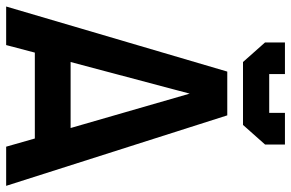

<svg xmlns="http://www.w3.org/2000/svg" viewBox="-182 -746 923 608"><g transform="rotate(90 279.0 -441.5)"><path d="M-4.9 0 201.2 -700.2H339.8L563 0H439L413.1 -90.8H141.1L117.2 0ZM108.9 -819.8V-882.8H209V-833H332V-882.8H432.1V-819.8L370.1 -750H170.9ZM170.9 -204.1H379.9L271 -581.1Z"/></g></svg>

Font: Cakra Normal
Style: Regular
Weight: 400
Designer: Lucia Kollert, Vojtech Kollert
Foundry: OoM Type
Version: Version 1.000;Glyphs 3.1.1 (3148)